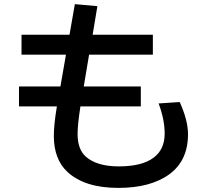

<svg xmlns="http://www.w3.org/2000/svg" viewBox="-20 -855 1010 928"><path d="M341.8 -835 450.7 -825.2 427.7 -687H718.8V-590.8H410.6L384.8 -437H660.6V-340.8H368.7Q355 -252.9 355 -207Q355 -132.8 395.5 -97.2Q448.7 -50.8 554.7 -50.8Q667 -50.8 723.6 -93.8Q775.9 -133.3 775.9 -209.5Q775.9 -276.9 746.6 -355L848.6 -361.8Q888.7 -273.4 888.7 -206.1Q888.7 -79.6 799.8 -13.7Q709 53.2 551.8 53.2Q390.1 53.2 306.6 -23.4Q240.2 -84.5 240.2 -198.2Q240.2 -251.5 254.9 -340.8H71.8V-437H272L298.8 -590.8H84V-687H315.9Z"/></svg>

Font: BIZ UDPGothic
Style: Bold
Weight: 700
Designer: TypeBank Co., Ltd.
Foundry: Morisawa Inc.
Version: Version 1.051